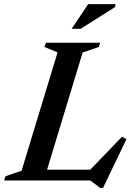

<svg xmlns="http://www.w3.org/2000/svg" viewBox="-45 -878 650 934"><path d="M357 -622.5 184 -52.5H394L548.5 -213L570 -201L456 36.5H443L394 0H-25L-18.5 -20.5L60 -47.5L235 -623L171.5 -649.5L178 -670H442L435.5 -649.5ZM303.5 -738 384 -858H517L514.5 -843.5L347.5 -738Z"/></svg>

Font: Newsreader Text SemiBold
Style: Italic
Weight: 600
Italic angle: -17°
Designer: Hugues Gentile
Foundry: Production Type
Version: Version 1.001